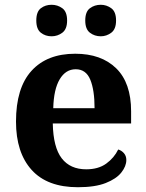

<svg xmlns="http://www.w3.org/2000/svg" viewBox="-20 -774 612 804"><path d="M306 10Q178 10 112.5 -62.5Q47 -135 47 -265Q47 -406 112 -477.5Q177 -549 295 -549Q404 -549 466.5 -488Q529 -427 529 -308V-257H201Q203 -157 238.5 -111Q274 -65 341 -65Q392 -65 425 -89Q458 -113 475 -148Q489 -144 499 -132.5Q509 -121 509 -104Q509 -78 488 -51.5Q467 -25 422.5 -7.5Q378 10 306 10ZM376 -321Q376 -397 358 -440.5Q340 -484 297 -484Q255 -484 230 -442Q205 -400 203 -321ZM402 -622Q376 -622 356.5 -637Q337 -652 337 -688Q337 -725 356.5 -739.5Q376 -754 402 -754Q426 -754 446 -739.5Q466 -725 466 -688Q466 -652 446 -637Q426 -622 402 -622ZM196 -622Q170 -622 151 -637Q132 -652 132 -688Q132 -725 151 -739.5Q170 -754 196 -754Q221 -754 241 -739.5Q261 -725 261 -688Q261 -652 241 -637Q221 -622 196 -622Z"/></svg>

Font: Noto Serif Myanmar
Style: Regular
Weight: 400
Designer: Ben Mitchell and the Monotype Design Team
Foundry: Monotype Imaging Inc.
Version: Version 2.106